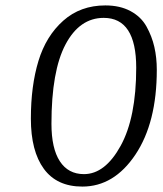

<svg xmlns="http://www.w3.org/2000/svg" viewBox="-20 -679 602 709"><path d="M369 -659Q423 -659 462 -638Q501 -617 521 -581Q541 -545 550 -505.5Q559 -466 559 -421Q559 -226 480 -108Q401 10 284 10Q190 10 142 -55.5Q94 -121 94 -241Q94 -362 122 -454Q150 -546 213.5 -602.5Q277 -659 369 -659ZM363 -613Q274 -613 222 -515Q170 -417 170 -222Q170 -131 201 -83.5Q232 -36 290 -36Q368 -36 425.5 -140.5Q483 -245 483 -429Q483 -613 363 -613Z"/></svg>

Font: Arsenal
Style: Italic
Weight: 400
Italic angle: -9.10001°
Designer: Andrij Shevchenko
Foundry: Stairsfor
Version: Version 2.001;PS 002.001;hotconv 1.0.88;makeotf.lib2.5.64775